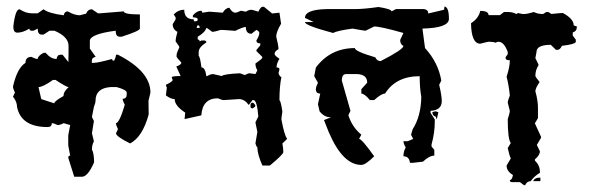

<svg xmlns="http://www.w3.org/2000/svg" viewBox="-20 -478 1817 577"><path d="M38.6 -450.2Q58.1 -438 74.7 -438H93.3L110.8 -450.2Q125.5 -438 171.4 -432.1Q173.8 -443.8 183.6 -443.8Q203.6 -432.1 219.7 -432.1L238.8 -437Q244.1 -450.2 256.3 -450.2L274.4 -438H280.3L352.1 -443.8Q352.1 -434.6 400.4 -434.6V-392.1Q400.4 -385.3 345.7 -367.7H339.8Q327.6 -367.7 327.6 -385.7Q250 -375.5 250 -355V-332L267.6 -307.1Q255.9 -305.2 255.9 -295.4V-289.1H261.7Q273.9 -289.1 316.9 -300.8Q316.9 -295.4 322.8 -295.4Q328.6 -306.6 328.6 -313.5H334.5Q432.1 -263.7 432.1 -199.7L426.3 -175.3L426.8 -133.8Q408.2 -66.4 371.1 -46.9Q328.6 -67.9 328.6 -77.6L334.5 -89.8Q328.6 -101.6 328.6 -107.9Q338.9 -108.9 355 -163.1Q348.6 -174.8 348.6 -181.2Q360.8 -181.2 360.8 -193.8V-199.7Q360.8 -208 330.6 -216.3H312Q267.1 -212.9 267.1 -175.3Q267.1 -168.9 262.2 -156.7L256.3 -126.5L262.2 -114.3L256.3 -77.6L262.2 -53.2Q256.3 -42.5 256.3 -28.8Q262.7 -16.6 262.7 9.8Q244.1 53.2 226.1 53.2H203.1L185.1 -3.9Q185.1 -10.3 190.9 -10.3L185.1 -41V-71.3L190.9 -102.1L171.4 -107.9Q160.2 -102.1 153.3 -102.1Q141.6 -107.9 135.7 -107.9Q135.7 -96.2 123 -96.2Q43.5 -96.2 31.2 -156.7Q31.2 -172.4 19 -187.5L24.9 -199.7Q19 -211.9 19 -217.8Q31.7 -273.9 56.6 -289.1Q56.6 -307.1 74.7 -307.1Q86.4 -300.8 93.3 -300.8Q93.3 -309.6 110.8 -319.3H117.2Q132.8 -300.8 149.9 -300.8Q151.9 -313.5 161.6 -313.5H168L185.5 -291.5L186 -319.3V-340.3Q186 -367.7 143.6 -385.7H128.9L110.8 -374H105Q93.3 -374 93.3 -392.1L80.6 -385.7H74.7Q68.4 -385.7 68.4 -392.1Q48.8 -379.9 32.2 -379.9Q20 -379.9 20 -397.9Q25.9 -450.2 38.6 -450.2ZM139.2 -237.8Q108.9 -216.3 95.7 -216.3L104 -180.2L143.1 -167.5Q143.1 -173.8 170.9 -189.5Q170.9 -203.1 186.5 -216.3Q179.2 -216.3 147 -237.8Z M768.6 19.5Q753.4 -14.6 753.4 -35.6Q751 -35.6 747.6 -46.9L753.4 -81.5L747.6 -110.4L756.3 -127.9Q752.4 -177.2 741.7 -177.2H738.8L727.5 -162.6Q714.8 -180.2 698.2 -180.2L652.3 -177.2Q647 -177.2 634.8 -182.6Q588.4 -182.6 585 -131.3L534.7 -120.1L536.6 -139.6Q504.9 -160.2 504.9 -180.2Q493.2 -180.2 478.5 -191.4Q478.5 -193.8 481.4 -214.8Q478.5 -220.2 478.5 -223.1Q499 -232.9 499 -237.8Q496.1 -243.2 496.1 -246.6Q500.5 -249.5 522.9 -249.5L509.8 -278.3Q524.9 -283.2 524.9 -290Q510.7 -305.7 510.7 -307.1V-313Q510.7 -318.4 519 -335.9Q519 -338.9 507.8 -353.5Q507.8 -363.8 513.2 -382.3Q499 -389.6 499 -405.3L507.8 -419.9V-425.8L502 -434.6Q515.6 -448.7 533.7 -448.7Q533.7 -419.9 562.5 -419.9V-414.1H568.4Q574.2 -414.1 574.2 -419.9Q574.2 -425.8 559.6 -425.8V-431.6Q571.3 -445.8 585.4 -445.8L588.4 -439.9L608.9 -442.9Q613.3 -442.9 649.4 -439.9Q658.2 -454.6 669.4 -454.6Q677.7 -439.9 687 -439.9Q691.9 -439.9 704.1 -445.8L718.8 -442.9Q728 -448.7 735.8 -448.7Q737.8 -448.7 756.3 -442.9Q763.7 -457.5 768.1 -457.5H773.4Q777.8 -453.6 797.9 -437.5Q801.3 -437.5 819.8 -439.9L824.7 -406.7Q810.1 -381.8 810.1 -368.2Q816.9 -341.3 816.9 -330.1Q805.2 -324.2 805.2 -315.9Q805.2 -311 819.8 -301.3Q811 -287.1 811 -275.4Q819.8 -275.4 819.8 -269.5Q819.8 -268.1 816.9 -257.8Q821.3 -246.6 825.7 -246.6Q819.8 -217.8 819.8 -177.2Q824.2 -173.3 828.6 -142.6Q825.7 -125 825.7 -119.1Q835 -69.3 842.8 -61.5Q842.8 -59.6 828.6 -46.9Q831.5 -31.2 831.5 -21Q831.5 -14.2 791 19.5ZM580.1 -394Q580.1 -402.3 574.2 -402.3L571.3 -397V-394ZM747.6 -255.4 753.4 -266.6Q747.6 -276.4 747.6 -287.1Q768.1 -301.3 768.1 -304.2V-307.1L750.5 -324.7V-327.6L762.2 -341.8V-347.7Q750.5 -347.7 750.5 -356.4Q759.3 -370.6 759.3 -379.4Q759.3 -383.8 750.5 -388.2L735.8 -376.5Q718.8 -376.5 718.8 -397Q710.4 -397 687 -385.3Q650.4 -388.2 643.6 -388.2Q624.5 -382.3 617.7 -382.3Q603 -394 600.1 -394Q596.2 -380.4 574.2 -367.7V-359.4Q580.1 -358.4 580.1 -353.5L585.4 -356.4H594.2Q600.1 -355.5 600.1 -350.6Q577.1 -335.9 577.1 -321.8V-310.1Q581.5 -306.6 585.4 -275.4Q596.7 -275.4 600.1 -249.5H603Q612.3 -255.4 620.6 -255.4L646.5 -249.5Q651.9 -255.4 701.2 -257.8L715.8 -252.4Q725.1 -257.8 730.5 -257.8ZM738.8 -152.3Q732.9 -152.3 732.9 -157.7V-163.6Q733.9 -169.4 738.8 -169.4Q743.2 -169.4 747.6 -160.6Q747.6 -156.7 738.8 -152.3Z M1117.7 -457Q1156.7 -450.7 1156.7 -443.8L1169.9 -450.7H1254.4Q1267.1 -448.7 1267.1 -437.5L1314.5 -448.7L1315.9 -458.5Q1329.1 -456.5 1329.1 -421.4Q1329.1 -394 1249.5 -392.1L1257.3 -333.5Q1296.9 -290.5 1306.2 -235.8L1299.8 -223.1Q1307.6 -190.4 1307.6 -174.3Q1307.6 -146.5 1273.9 -145V-138.7L1286.6 -119.1V-112.3Q1286.6 -78.6 1276.9 -43.9V-37.6L1285.2 -27.8V-10.3Q1270.5 -10.3 1251 7.8L1221.7 11.2H1211.9Q1210 -8.3 1192.4 -8.3Q1192.4 -22.9 1199.2 -34.7Q1192.4 -46.9 1192.4 -53.7H1205.6L1221.7 -60.5L1215.3 -73.2L1220.2 -89.8Q1245.1 -128.4 1246.1 -187Q1241.2 -213.9 1241.2 -249Q1169.9 -249 1137.2 -196.8Q1126 -196.8 1104.5 -177.2H1091.8Q1075.2 -196.8 1065.9 -196.8V-210L1083.5 -229.5Q1083.5 -254.4 1052.7 -255.4H1020Q1007.3 -255.4 1007.3 -235.8L1033.2 -145L1026.9 -131.8Q1038.1 -96.2 1065.9 -73.2L1059.1 -60.5Q1067.4 -60.5 1104.5 -8.3Q1078.6 17.6 1065.9 17.6Q1010.3 17.6 968.3 -80.1L953.6 -117.2L974.6 -125.5Q954.1 -125.5 940.4 -143.6L935.5 -164.6L942.4 -196.8Q929.2 -196.8 929.2 -210Q929.2 -216.8 935.5 -229.5L924.3 -249L929.2 -274.9Q972.7 -333.5 1046.4 -333.5Q1046.4 -323.7 1107.9 -305.7Q1112.8 -294.4 1124 -294.4Q1192.4 -329.6 1192.4 -339.8Q1182.6 -344.7 1182.6 -357.9L1192.4 -378.9Q1124 -398.4 1104.5 -398.4L1078.6 -385.7Q1073.7 -385.7 1039.6 -392.1Q992.7 -385.7 981 -378.9Q896.5 -401.4 896.5 -411.6H922.9L896.5 -424.3Q896.5 -449.2 961.4 -450.7H1046.4Q1073.2 -450.7 1117.7 -457ZM1292.5 -119.1 1289.6 -127.4Q1279.3 -129.9 1279.3 -141.1L1289.1 -143.6L1297.4 -140.6Z M1604 55.7V66.4H1582.5Q1585.9 55.7 1604 55.7ZM1423.3 -445.3Q1448.2 -445.3 1448.2 -432.6H1482.4L1494.6 -441.9H1507.3Q1520.5 -441.9 1531.7 -436Q1535.2 -436 1535.2 -439L1550.3 -436H1556.6Q1564.5 -436 1584.5 -441.9Q1595.7 -436 1609.4 -436H1612.3L1621.6 -441.9H1627.9L1637.2 -436Q1664.6 -439 1671.4 -439Q1704.1 -421.4 1704.1 -401.9Q1710 -398.9 1713.4 -398.9V-395.5Q1713.4 -384.3 1701.2 -380.4V-371.1L1710.4 -358.9V-352.5Q1710.4 -345.2 1668.5 -340.3Q1663.6 -328.1 1654.3 -328.1H1650.9L1635.3 -343.3Q1592.3 -343.3 1592.3 -321.8L1588.9 -303.2L1598.1 -284.7V-281.2Q1588.9 -267.6 1588.9 -250Q1588.9 -247.1 1601.6 -231.4Q1588.9 -212.9 1588.9 -203.6Q1596.7 -175.8 1596.7 -153.8V-123L1587.4 -107.4L1606 -66.9V-64L1593.3 -42.5L1602.5 -23.4Q1602.5 -11.7 1587.4 1V4.4Q1602.5 19 1602.5 38.1V41.5Q1587.9 49.3 1574.7 66.4Q1563.5 66.4 1558.1 78.6H1554.7L1542.5 69.3H1518.1Q1512.2 69.3 1512.2 63Q1519 63 1521.5 47.9Q1502.4 36.6 1502.4 19.5L1515.1 -2Q1509.8 -13.2 1505.9 -33.2L1515.1 -48.3Q1505.9 -59.1 1505.9 -119.6Q1512.2 -139.6 1512.2 -144.5Q1505.9 -168 1505.9 -169.4Q1505.9 -175.3 1512.2 -190.9Q1508.8 -224.1 1502.4 -247.1Q1512.2 -277.3 1512.2 -296.9Q1499.5 -296.9 1499.5 -303.2V-306.2L1505.9 -315.4V-321.8Q1494.6 -352.5 1478 -352.5Q1474.6 -352.5 1468.8 -349.6Q1463.4 -352.5 1451.2 -352.5H1448.2Q1445.3 -352.5 1423.3 -346.7Q1396.5 -346.7 1395.5 -408.2Q1418.5 -422.9 1423.3 -445.3Z"/></svg>

Font: Truetypewriter PolyglOTT
Style: Regular
Weight: 400
Designer: Sergey Beatoff a.k.a. Sam_T
Version: Version 3.76